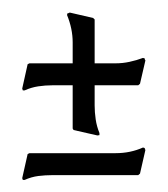

<svg xmlns="http://www.w3.org/2000/svg" viewBox="-20 -371 273 312"><path d="M133.8 -232.4V-199.7Q133.8 -188.5 135.5 -177Q137.2 -165.5 141.6 -154.8V-151.4L138.2 -150.9L99.6 -159.7L98.1 -162.1V-232.4H64.9Q53.7 -232.4 42.2 -230.7Q30.8 -229 20 -224.1H17.1L16.1 -227.1L24.9 -266.6L27.8 -268.1H98.1V-302.2Q98.1 -324.2 88.9 -346.7L89.8 -349.6H91.3L93.3 -350.6L131.3 -341.8L133.8 -339.4V-268.1H168Q179.2 -268.1 190.4 -270.5Q201.7 -272.9 212.4 -276.9L215.3 -275.9V-274.4L216.3 -272.9L207.5 -234.9L204.6 -232.4ZM20 -78.6H17.1L16.1 -81.5L24.9 -120.6L27.8 -122.1H168Q191.9 -122.1 212.4 -131.3L215.3 -130.4V-128.9L216.3 -127.4L207.5 -88.9L204.6 -86.4H64.9Q53.7 -86.4 42.2 -85Q30.8 -83.5 20 -78.6Z"/></svg>

Font: CAT Linz
Style: Regular
Weight: 400
Designer: Peter Wiegel
Foundry: Peter Wiegel
Version: Version 1.08